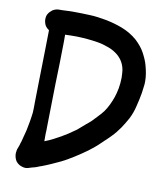

<svg xmlns="http://www.w3.org/2000/svg" viewBox="-88 -828 824 945"><g transform="rotate(10 324.5 -356.0)"><path d="M59.6 24.4C66.4 31.2 75.2 37.1 85.9 40C91.8 42 97.7 43 103.5 43C107.4 43 111.3 42 116.2 41C122.1 39.1 127.9 37.1 134.8 35.2C140.6 34.2 146.5 32.2 153.3 30.3C158.2 28.3 162.1 26.4 166 25.4C170.9 23.4 174.8 21.5 179.7 20.5C194.3 14.6 210 8.8 224.6 2C239.3 -4.9 254.9 -11.7 269.5 -18.6C292 -29.3 312.5 -42 333 -54.7C353.5 -67.4 373 -81.1 393.6 -95.7C405.3 -105.5 415 -113.3 421.9 -118.2C428.7 -123 439.5 -133.8 455.1 -148.4C460 -153.3 465.8 -159.2 472.7 -165L495.1 -187.5C509.8 -202.1 522.5 -218.8 534.2 -235.4C544.9 -252 555.7 -268.6 565.4 -287.1C576.2 -308.6 584 -330.1 588.9 -352.5C594.7 -375 599.6 -397.5 603.5 -420.9C603.5 -420.9 605.5 -433.6 608.4 -459C609.4 -465.8 609.4 -473.6 609.4 -480.5C609.4 -502.9 605.5 -527.3 597.7 -555.7C592.8 -575.2 584 -594.7 573.2 -615.2C562.5 -635.7 546.9 -654.3 527.3 -672.9C503.9 -693.4 478.5 -708 451.2 -718.8C423.8 -729.5 395.5 -737.3 365.2 -743.2C338.9 -748 311.5 -752 285.2 -752.9C258.8 -753.9 232.4 -754.9 205.1 -754.9C192.4 -754.9 178.7 -754.9 166 -753.9C153.3 -752.9 139.6 -752.9 127 -752.9C117.2 -752 107.4 -749 98.6 -743.2C89.8 -736.3 83 -729.5 78.1 -720.7C74.2 -713.9 72.3 -705.1 72.3 -695.3V-691.4C73.2 -680.7 76.2 -670.9 81.1 -662.1C85.9 -655.3 91.8 -649.4 99.6 -644.5C98.6 -608.4 98.6 -573.2 97.7 -537.1C96.7 -487.3 95.7 -438.5 94.7 -388.7L92.8 -283.2C92.8 -266.6 92.8 -249 91.8 -232.4C89.8 -216.8 87.9 -201.2 85 -185.5C82 -169.9 79.1 -154.3 76.2 -139.6L64.5 -94.7L61.5 -83L57.6 -71.3C56.6 -66.4 54.7 -60.5 52.7 -55.7L46.9 -40C45.9 -36.1 44.9 -32.2 44.9 -27.3C43.9 -24.4 43.9 -20.5 43.9 -17.6C43.9 -12.7 44.9 -6.8 45.9 -2C48.8 8.8 52.7 17.6 59.6 24.4ZM240.2 -637.7C275.4 -636.7 310.5 -633.8 345.7 -627.9C365.2 -625 383.8 -619.1 402.3 -612.3C420.9 -605.5 437.5 -595.7 452.1 -583C473.6 -563.5 486.3 -539.1 490.2 -510.7C491.2 -499 492.2 -487.3 492.2 -475.6C492.2 -458 490.2 -440.4 487.3 -422.9C484.4 -407.2 480.5 -391.6 475.6 -377C470.7 -362.3 464.8 -349.6 459 -336.9C452.1 -323.2 445.3 -310.5 436.5 -298.8C427.7 -288.1 418 -276.4 407.2 -265.6C386.7 -243.2 375 -232.4 374 -232.4C373 -232.4 355.5 -216.8 320.3 -186.5C309.6 -178.7 296.9 -169.9 282.2 -160.2C267.6 -150.4 245.1 -137.7 215.8 -122.1C203.1 -115.2 189.5 -109.4 176.8 -104.5C175.8 -103.5 173.8 -103.5 171.9 -102.5V-141.6C172.9 -152.3 172.9 -164.1 172.9 -175.8L176.8 -386.7C177.7 -421.9 178.7 -457 179.7 -491.2L181.6 -596.7V-636.7C201.2 -637.7 220.7 -637.7 240.2 -637.7Z"/></g></svg>

Font: Citrustime FakeCyr
Style: Regular
Weight: 400
Version: Version 1.1